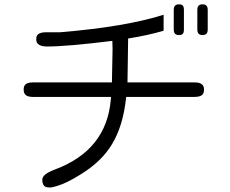

<svg xmlns="http://www.w3.org/2000/svg" viewBox="-20 -794 1040 867"><path d="M810.5 -749Q810.5 -763.7 805.2 -769Q799.8 -774.4 788.1 -774.4Q776.4 -774.4 770.5 -768.6Q764.6 -762.7 764.6 -749V-661.1Q764.6 -647.5 770.5 -641.6Q776.4 -635.7 788.1 -635.7Q799.8 -635.7 805.2 -641.1Q810.5 -646.5 810.5 -661.1ZM877 -768.6Q871.1 -762.7 871.1 -749V-661.1Q871.1 -647.5 877 -641.6Q882.8 -635.7 894.5 -635.7Q906.2 -635.7 912.1 -641.6Q918 -647.5 918 -661.1V-749Q918 -762.7 912.1 -768.6Q906.2 -774.4 894.5 -774.4Q882.8 -774.4 877 -768.6ZM858.4 -421.9H555.7L558.6 -620.1Q650.4 -634.8 718.8 -655.3V-727.5Q547.9 -672.9 252 -648.4H188.5Q161.1 -648.4 150.4 -637.7Q143.6 -630.9 143.6 -617.2Q143.6 -603.5 151.4 -595.7Q163.1 -584 192.4 -584Q281.2 -584 487.3 -609.4L488.3 -572.3L485.4 -421.9H127.9Q95.7 -421.9 88.9 -403.3Q86.9 -397.5 86.9 -389.6Q86.9 -374 94.7 -366.2Q104.5 -356.4 127.9 -356.4H481.4L480.5 -345.7Q461.9 -114.3 224.6 -27.3Q170.9 -6.8 170.9 17.6Q170.9 42 184.6 48.8Q191.4 52.7 204.1 52.7Q216.8 52.7 237.3 45.9Q281.2 33.2 344.7 -6.8Q440.4 -65.4 487.3 -145.5Q535.2 -225.6 548.8 -347.7L549.8 -356.4H858.4Q883.8 -356.4 893.6 -366.2Q901.4 -374 901.4 -389.6Q901.4 -410.2 885.7 -417Q876 -421.9 858.4 -421.9Z"/></svg>

Font: FakePearl
Style: ExtraLight
Weight: 300
Version: Version 1.2